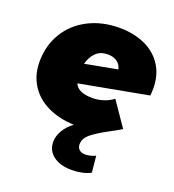

<svg xmlns="http://www.w3.org/2000/svg" viewBox="-143 -668 927 1020"><g transform="rotate(20 321.0 -158.5)"><path d="M637 -313Q637 -301 635 -275L248 -203Q259 -179 284 -168Q309 -157 350 -157Q380 -157 410.5 -166.5Q441 -176 466 -195L560 -58Q547 -49 496 -22Q431 13 400.5 38.5Q370 64 370 97Q370 116 382.5 127Q395 138 416 138Q429 138 445.5 134Q462 130 474 124L483 217Q437 240 377 240Q312 240 273 211Q234 182 234 132Q234 99 253.5 66.5Q273 34 306 10Q221 7 156 -24.5Q91 -56 55.5 -112.5Q20 -169 20 -243Q20 -333 62.5 -404.5Q105 -476 182.5 -516.5Q260 -557 360 -557Q439 -557 502 -529Q565 -501 601 -446Q637 -391 637 -313ZM246 -313 428 -347Q422 -374 401 -388.5Q380 -403 349 -403Q307 -403 282 -378.5Q257 -354 246 -313Z"/></g></svg>

Font: Montserrat Alternates Black
Style: Italic
Weight: 900
Italic angle: -11.3°
Designer: Julieta Ulanovsky
Foundry: Julieta Ulanovsky
Version: Version 7.200